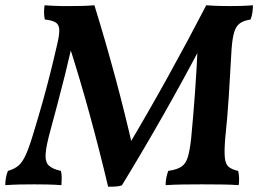

<svg xmlns="http://www.w3.org/2000/svg" viewBox="-50 -699 983 728"><path d="M360 9Q328 -126 291 -261.5Q254 -397 211 -531H224Q211 -474 196.5 -415.5Q182 -357 167.5 -303Q153 -249 141 -204Q125 -146 123 -115.5Q121 -85 135 -71.5Q149 -58 181 -51Q184 -39 184 -25Q184 -11 183 3Q155 1 129 0.5Q103 0 80 0Q53 0 27 0.5Q1 1 -30 3Q-30 -10 -27.5 -24.5Q-25 -39 -20 -51Q5 -58 20.5 -71.5Q36 -85 49 -114.5Q62 -144 78 -198Q96 -257 111.5 -312Q127 -367 141 -423Q155 -479 168 -536Q176 -571 174.5 -589Q173 -607 160 -614.5Q147 -622 120 -625Q117 -638 117 -651.5Q117 -665 119 -679Q135 -678 152 -677Q169 -676 185.5 -676Q202 -676 214 -676Q236 -676 259.5 -676.5Q283 -677 308 -679Q350 -543 387 -406Q424 -269 455 -132H428Q508 -266 584 -403Q660 -540 732 -679Q760 -677 782 -676.5Q804 -676 821 -676Q840 -676 862 -676.5Q884 -677 909 -679Q909 -665 907 -651.5Q905 -638 900 -625Q874 -621 859.5 -610.5Q845 -600 838 -577Q831 -554 828 -512Q823 -419 817.5 -334Q812 -249 804 -175Q800 -127 802.5 -101.5Q805 -76 817.5 -66Q830 -56 853 -51Q856 -39 856.5 -25Q857 -11 855 3Q828 1 792 0.5Q756 0 716 0Q679 0 644 0.5Q609 1 578 3Q578 -11 580.5 -24.5Q583 -38 588 -51Q622 -56 638.5 -67.5Q655 -79 662.5 -104.5Q670 -130 675 -176Q683 -260 689.5 -349.5Q696 -439 700 -533H717Q646 -398 569 -262.5Q492 -127 412 4Q399 8 386 8.5Q373 9 360 9Z"/></svg>

Font: Vollkorn SemiBold
Style: Italic
Weight: 600
Italic angle: -11°
Designer: Friedrich Althausen
Foundry: Friedrich Althausen
Version: Version 5.000